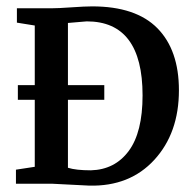

<svg xmlns="http://www.w3.org/2000/svg" viewBox="-20 -576 605 602"><path d="M36 -263V-309H89V-496L33 -505V-550H140Q162 -550 204 -553Q246 -556 269 -556Q406 -556 473.5 -487.5Q541 -419 541 -293Q541 -159 464 -75Q387 9 260 6Q146 0 142 0H30V-44L89 -53V-263ZM193 -504V-309H307V-263H193V-50Q218 -42 265 -42Q340 -44 383.5 -102.5Q427 -161 427 -277Q427 -509 252 -509Q248 -509 193 -504Z"/></svg>

Font: Aikya SemiBold
Style: Regular
Weight: 600
Designer: Neelakash Kshetrimayum (Latin subset based on Merriweather by Eben Sorkin)
Foundry: Brand New Type
Version: Version 1.00 b005